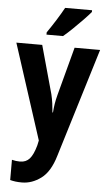

<svg xmlns="http://www.w3.org/2000/svg" viewBox="-65 -807 609 1087"><g transform="rotate(5 240.0 -263.0)"><path d="M2 -546H149L225 -272Q231 -247 234.5 -221.5Q238 -196 240 -170H243Q245 -196 248.5 -219Q252 -242 260 -272L333 -546H478L289 72Q262 164 210.5 202Q159 240 102 240Q82 240 66 238Q50 236 35 232V117Q58 123 81 123Q115 123 135.5 100Q156 77 171 23L177 -5ZM413 -756Q398 -738 371.5 -710.5Q345 -683 315.5 -654.5Q286 -626 262 -606H168V-619Q193 -655 217.5 -694Q242 -733 260 -766H413Z"/></g></svg>

Font: Noto Sans Gujarati Condensed
Style: Bold
Weight: 700
Width: 3
Designer: Jelle Bosma - Monotype Design Team, Universal Thirst
Foundry: Monotype Imaging Inc.
Version: Version 2.106; ttfautohint (v1.8.4.7-5d5b)